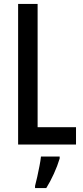

<svg xmlns="http://www.w3.org/2000/svg" viewBox="-20 -734 423 975"><path d="M72 0V-714H171V-88H366V0ZM283 71Q272 108 253.5 148.5Q235 189 215 221H158V210Q163 192 169 164.5Q175 137 180.5 109Q186 81 188 61H283Z"/></svg>

Font: Noto Sans Gurmukhi ExtraCondensed Medium
Style: Regular
Weight: 500
Width: 2
Designer: Jelle Bosma - Monotype Design Team
Foundry: Monotype Imaging Inc.
Version: Version 2.004; ttfautohint (v1.8.4.7-5d5b)